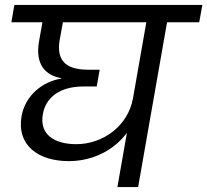

<svg xmlns="http://www.w3.org/2000/svg" viewBox="-20 -760 842 780"><path d="M259.8 -105.4C394.7 -105.4 509.4 -190.5 542.7 -318.7L520.1 -360C500.4 -249.7 399.8 -174.3 290 -174.3C200.7 -174.3 139.4 -213.7 154.1 -296C164.6 -358.6 216.2 -408.7 319.7 -408.7H372.9L385 -476.8H337.8C240.5 -476.8 209.8 -520.2 222.3 -597.1L241.5 -701.5H158.1L138.8 -593.3C121.3 -496.4 166.3 -453.6 228.5 -442.6V-440.6C156.3 -429.1 83.9 -376.1 67.6 -288.4C47.4 -169.7 135.1 -105.4 259.8 -105.4ZM541.1 0 661 -682.9H576.8L456.9 0ZM789.3 -669.6 802.1 -740H38.3L26.2 -669.6Z"/></svg>

Font: Poppins Devanagari Thin
Style: Italic
Weight: 100
Italic angle: -10°
Designer: Ninad Kale (Devanagari), Jonny Pinhorn (Latin)
Foundry: Indian Type Foundry
Version: 4.005